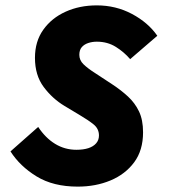

<svg xmlns="http://www.w3.org/2000/svg" viewBox="-20 -682 640 714"><path d="M269 12Q178 12 116 -26Q54 -64 19 -119L122 -210Q149 -169 185 -147Q221 -125 264 -125Q290 -125 308.5 -131Q327 -137 337.5 -149Q348 -161 348 -178Q348 -203 328.5 -219Q309 -235 275 -255L220 -288Q175 -315 142.5 -358.5Q110 -402 110 -467Q110 -528 141 -571.5Q172 -615 224 -638.5Q276 -662 340 -662Q411 -662 471 -630Q531 -598 565 -549L464 -462Q442 -488 411 -507.5Q380 -527 340 -527Q323 -527 308 -522Q293 -517 284 -506.5Q275 -496 275 -478Q275 -458 290.5 -443Q306 -428 331 -412L398 -368Q430 -347 456 -323Q482 -299 497 -267.5Q512 -236 512 -190Q512 -123 479 -78.5Q446 -34 391 -11Q336 12 269 12Z"/></svg>

Font: Source Code Pro ExtraLight Black
Style: Italic
Weight: 900
Italic angle: -11°
Monospace: yes
Version: Version 1.016;hotconv 1.0.116;makeotfexe 2.5.65601